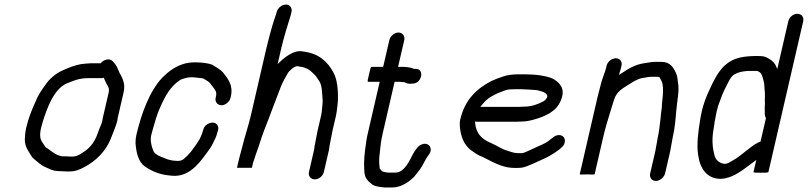

<svg xmlns="http://www.w3.org/2000/svg" viewBox="-20 -765 3577 850"><path d="M426 -485H384C370.7 -485 349.3 -482.2 338 -481C310.4 -476.2 283.6 -465.1 258.8 -454C227.6 -440.8 197.8 -415.5 179.3 -387C162.7 -364.2 147.9 -342.5 136 -312C119.5 -275.5 106 -242.4 95.9 -199C91.9 -181.4 90.1 -160.5 89.9 -147C89.7 -115.2 106.3 -95.3 119.1 -74C125.9 -62.7 136.1 -57.4 145.3 -49C159.2 -36.4 171.9 -28.1 192.6 -20C210.8 -10.6 224.7 -7 252.6 -7C261.1 -6.3 268.1 -6 273.4 -6H287.4C315.3 -6 332.7 -14.2 355.6 -26.5C402.9 -51.9 446.3 -92.6 469.2 -148C478.5 -172.9 493.4 -205.3 499.6 -232C499.8 -236 500.3 -239.7 501.1 -243L527 -355C535.4 -391.6 524.7 -412.8 514.2 -434C511.1 -438 508.8 -442.3 507.2 -447C500.5 -462.3 497.3 -473.1 486.2 -486L479 -494C466.4 -508.3 438.6 -502.3 426 -485ZM439.2 -421C444.3 -411.1 447.2 -401.3 453.3 -391C459.5 -381.1 464.9 -372.2 461 -355L435.1 -243C434 -238.3 433.2 -233.3 432.6 -228C430.6 -219.1 421 -197 417.9 -190L411.9 -173C400.2 -140 382.8 -115.7 357.4 -97C341.7 -86.4 323.3 -72 302.6 -72H288.6C284 -72 277.4 -72.3 268.9 -73H254.9C221.2 -78.8 205.3 -99.9 182.1 -113C177.2 -119.3 173.6 -126.7 168.7 -133C156.9 -148.4 154.7 -167.6 161.9 -199C163.9 -207.7 166.2 -216 168.7 -224C189 -290 219.5 -370.5 274.2 -395C303.1 -406.9 329.7 -419 368.7 -419H427.7C431.7 -419 435.6 -419.7 439.2 -421Z M1000.6 -332 1002 -338C1013.8 -389 987.4 -418.1 966.7 -445C955.1 -458 937.5 -466.9 922.1 -477C905.2 -485.8 869.9 -489 843.9 -489C824.5 -489 803.8 -486.6 786.8 -480C751.4 -468.3 724.3 -446.7 698.2 -421C643.2 -362.8 606.1 -264.4 583.6 -167C580.8 -155 579.6 -142.7 580 -130C583.4 -87.9 592.6 -48.7 621.5 -28C647 -10.2 682.7 6.8 723.5 11L741 13C811.4 19.5 856 -34.2 889.5 -80L902.6 -98C910.7 -108.3 917.6 -119.8 923.5 -132L933.1 -152C937.1 -160.7 940.1 -169.3 942.1 -178L945.6 -189C947.6 -197.7 946.4 -205.3 941.9 -212C928.1 -232.7 886.8 -219.9 880.1 -191L876.8 -181C875.7 -176.3 873.9 -171.3 871.3 -166L864.9 -151C852.4 -128.9 838.5 -111.5 824.2 -92C819.7 -86.7 815 -81.7 810.3 -77C800.6 -67.4 788.3 -53 772.2 -53C768.7 -52.3 765.4 -52.3 762.2 -53C728.8 -53 704.5 -66.6 681.5 -76L669.4 -84C662.3 -89 659.4 -95.4 656.1 -104.5C650.4 -120.5 644.1 -143.2 649.8 -168C651.6 -176 653.9 -184.3 656.6 -193C665.3 -222.4 674.1 -256.9 686.6 -284C710.6 -339.8 734.5 -383.5 779.1 -412C793.6 -417.7 808.6 -423 827.7 -423C843.6 -423 855.2 -420.1 870.7 -419C874.7 -419 877.3 -418.7 878.5 -418L890.9 -411C896 -408.1 905.8 -402 909.7 -397L924.3 -378C933.3 -364.9 940.8 -358.4 936 -338L934.7 -332C930.6 -314.6 943 -299 960.5 -299C978.1 -299 996.6 -314.6 1000.6 -332Z M1374.8 -129C1372.8 -120.3 1371.5 -112 1371 -104L1347.9 -4C1343.7 14.3 1355.7 29 1373.8 29C1391.9 29 1409.7 14.3 1413.9 -4L1433.5 -89C1437.5 -100.9 1437.8 -116 1440.8 -129C1444 -143 1448.6 -171.6 1451.9 -186L1467.9 -255C1470.9 -268.1 1472.5 -286.6 1474 -299L1475.7 -315C1478 -361.9 1473.5 -415.3 1455 -446C1430.4 -491 1391.8 -529 1322 -537C1278.9 -547.1 1232.7 -505.1 1209 -481L1225.4 -552C1237 -602.2 1253.4 -653.9 1266.9 -697L1269.9 -710C1272.6 -718.7 1271.7 -726.5 1267.3 -733.5C1253.3 -755.9 1214.5 -742.6 1205.8 -714L1202.1 -702C1195.5 -681.5 1190.8 -670 1184.1 -646C1175.6 -615.2 1166.9 -584.5 1159.2 -551L1091.1 -256C1079.6 -206.3 1062.2 -157 1051.6 -111C1049.7 -105.7 1047.6 -98 1045.3 -88C1042.2 -77.3 1039.7 -68 1037.9 -60L1029.1 -22H1095.1L1099.5 -41C1100.5 -45.7 1102.7 -52.3 1106.1 -61C1114.1 -88 1122.2 -106.1 1131.4 -136C1141.4 -167.8 1154.3 -201.8 1166.6 -232C1177.3 -258.9 1199.7 -321.1 1209.6 -345C1218.8 -370.7 1227.9 -394.5 1240 -416L1253.6 -440C1258.1 -449.3 1281.7 -472 1296 -472C1302.5 -471.3 1308.2 -470.3 1313.3 -469C1317.3 -469 1321.7 -468 1326.6 -466C1338.2 -461.8 1343.2 -459.9 1352.6 -453C1365.1 -441.7 1375.9 -433.1 1384.7 -419L1395 -403C1407 -383.2 1405.9 -345.4 1408.6 -319L1407.9 -307C1405.8 -289.5 1405.9 -272.4 1401.4 -253L1385.9 -186C1382.7 -171.8 1378.1 -143.2 1374.8 -129Z M1703.8 -588 1676.3 -469H1624.3C1621.6 -469 1618.1 -458 1613.7 -436C1607.9 -414 1606.4 -403 1609 -403H1661L1606.6 -167C1603.9 -155.7 1602.1 -144.7 1600.9 -134C1594.3 -90.6 1589.8 -49.8 1592.5 -15C1593.3 9.6 1596.6 20.5 1609.7 36C1616.8 42.7 1622.9 48 1628 52C1641.8 60.6 1661 62.6 1682 65H1716C1756.3 65 1790.8 40.1 1814.1 17C1822.4 7.3 1831.6 -6 1839.7 -16C1854.2 -35.9 1863.1 -60.9 1878.5 -80C1898.7 -107.7 1879.5 -135 1850.8 -127C1830.9 -121.5 1818.7 -100.7 1808.2 -83C1792.9 -53.5 1770 -1 1731.2 -1H1698.2C1695.7 -1.7 1692.8 -2 1689.5 -2C1684.4 -3.3 1680 -4.3 1676.2 -5C1671.9 -5 1664.5 -15 1661.4 -19C1658.9 -33.8 1657.6 -53.7 1659.4 -71C1663.5 -102.4 1664.6 -132.4 1672.6 -167L1727 -403H1748C1752.6 -403 1765.3 -401 1770.6 -401C1782.5 -394.2 1792.9 -393 1807.2 -395C1848.7 -395 1861.1 -463.2 1818.2 -460H1813.2C1800.9 -465.9 1781.8 -469 1763.3 -469H1742.3L1769.8 -588C1773.8 -605.4 1761.4 -621 1743.9 -621C1726.3 -621 1707.8 -605.4 1703.8 -588Z M2106.4 -292C2113.9 -302.2 2130.9 -320.9 2139.5 -327C2144.6 -331.7 2150.1 -335.3 2156 -338C2173.9 -349.4 2195.4 -357.4 2216.3 -365C2228 -369.6 2244.5 -370 2259.4 -370H2287.4C2299.8 -370 2346.7 -367.1 2356.5 -366C2374.3 -361.3 2402.7 -356.6 2403 -338C2400.8 -328.3 2392.5 -320 2385 -316C2361.3 -303.5 2333.7 -293 2301.6 -293C2294.2 -292.3 2286.7 -292 2279.4 -292ZM2454.6 -167C2445.2 -167 2436.8 -163.7 2429.2 -157L2419.6 -150C2406 -137.1 2384.4 -126.2 2366.5 -119L2322.9 -99C2313.7 -95.3 2302.9 -89.1 2292.1 -87H2271.1C2257.9 -88.2 2253.4 -88.7 2244.2 -92L2228.4 -97C2203.1 -103.7 2177.1 -122 2153.5 -132C2112.7 -148.8 2086.9 -174.4 2083.3 -222C2083.6 -223.3 2083.6 -225 2083.4 -227C2085.9 -226.3 2088.5 -226 2091.2 -226H2264.2C2272.2 -226 2280.9 -226.3 2290.4 -227C2307.7 -227 2326.5 -230.9 2341.3 -235C2390.4 -248.8 2442.9 -269 2463.1 -321C2485.4 -373.9 2456.6 -399 2429 -416C2399.9 -429.4 2352.6 -436 2302.7 -436H2274.7C2251.3 -436 2224.6 -433.1 2206.4 -426C2189.9 -420.5 2170.1 -413.4 2154.7 -406C2090.7 -372.3 2038 -324.7 2017.3 -235C2015.3 -226.3 2014.8 -215.7 2015.9 -203C2020.4 -158.4 2034 -125.8 2062.5 -102C2079.8 -90 2094.8 -77.4 2117.2 -70C2143.2 -57.1 2167.2 -43.3 2195.6 -33L2211.5 -28C2229 -22.3 2256.3 -20.2 2282.1 -22C2303.5 -23.2 2323 -33.5 2339.2 -40L2382.9 -60C2409.1 -70.8 2433.7 -86.7 2455.8 -103L2464.6 -111C2472.7 -117 2477.8 -124.7 2479.9 -134C2484.2 -152.5 2473.1 -167 2454.6 -167Z M2665.4 -474 2662.9 -463C2661.7 -457.7 2660.2 -452.7 2658.4 -448L2653.2 -434C2647.4 -417.8 2641.1 -398.9 2635.8 -376C2631.9 -362 2628.3 -348 2625.1 -334L2546.6 6C2546.2 8 2557.1 8.3 2579.4 7C2601.1 8.3 2612.2 8 2612.6 6L2651.6 -163C2660.4 -201.2 2673.8 -243.3 2683.7 -276C2686 -286.1 2689.9 -294.2 2692 -303C2694.6 -311.7 2697.1 -319.3 2699.3 -326C2711.4 -360.2 2734.3 -372.5 2760.8 -389C2781.1 -401.7 2801.4 -416.1 2826 -420C2837.7 -421 2848.9 -425 2862.1 -425H2894.1C2894.8 -425 2896 -424.3 2897.7 -423C2899.7 -423 2900.6 -422.7 2900.4 -422C2902.8 -418 2905.6 -412.7 2908.7 -406C2913.8 -395.6 2913 -389.2 2915 -377C2916.2 -355.7 2913.5 -330 2910.6 -306C2911.6 -289.3 2905.2 -264.2 2905 -247L2902.9 -229C2900 -204.7 2897.4 -179.1 2891.3 -153C2890.6 -147 2889.6 -141 2888.2 -135C2885.4 -123.1 2883.8 -107.5 2881.2 -96L2858.3 3C2854.3 20.4 2865.6 36 2883.2 36C2900.7 36 2920.3 20.4 2924.3 3L2947.2 -96C2949.8 -107.6 2951.5 -123.2 2954.2 -135C2955.9 -142.3 2957.1 -149.3 2958 -156C2967.8 -198.2 2970.7 -236.5 2973.8 -274C2977.2 -316 2988.9 -366.1 2981.3 -400C2978.7 -418.6 2980 -426.2 2971.5 -444C2961.1 -466.4 2946.1 -491 2909.4 -491H2877.4C2862.6 -491 2845.4 -486.6 2831 -485C2793.1 -479.4 2762.4 -461.5 2734 -442C2728.8 -439.3 2724.1 -436.3 2720 -433C2722.2 -442.6 2726.2 -451.5 2728.9 -463L2731.4 -474C2735.7 -492.3 2724.7 -507 2706.6 -507C2688.5 -507 2669.7 -492.3 2665.4 -474Z M3381.7 -3 3404.8 -103 3328.2 -57 3316.4 -6C3314.9 0.6 3380.7 1.4 3381.7 -3ZM3382.4 -6 3535.9 -671C3540.1 -689.3 3528.1 -704 3510 -704C3491.9 -704 3474.1 -689.3 3469.9 -671L3421 -459C3419.6 -461.7 3418.5 -464.3 3417.8 -467C3411.1 -485.1 3402.8 -493.4 3384.6 -505C3367.5 -515.3 3358.3 -517 3335.4 -517H3318.4C3305.4 -517 3289.9 -515.3 3277.7 -514C3187.2 -503 3155 -442.9 3118.8 -363C3106.2 -336.8 3094.1 -303.5 3086.8 -272C3084.3 -261.3 3082.2 -250.7 3080.4 -240C3070.5 -179.4 3063.9 -125.4 3070.5 -80L3076 -52C3087.5 -9.3 3121.1 35.8 3188.2 25C3231.9 16.7 3268.4 -12.3 3301.5 -37L3325.7 -55C3325.9 -55.7 3326.7 -56.3 3328.2 -57L3315.7 -3C3314.7 1.3 3380.8 0.8 3382.4 -6ZM3370.9 -242 3346.9 -138C3343.4 -137.3 3340.5 -136.3 3338.2 -135C3295.5 -113.5 3263.8 -75.4 3221.2 -53C3213.2 -47.9 3201 -40 3191.2 -40C3189.8 -39.3 3187.4 -39.3 3184.2 -40C3160.6 -44.1 3146.8 -60 3142.5 -80C3134.7 -108.9 3131.4 -144.3 3137.5 -184L3142.4 -214C3143.4 -224 3145 -234 3147.3 -244C3148.8 -253.3 3150.6 -262.7 3152.8 -272C3154.8 -280.7 3157.1 -289.3 3159.8 -298C3171 -328 3181.2 -358.4 3195.7 -384C3205.6 -402.8 3215.2 -428.6 3233.9 -437C3251.3 -446.5 3266.9 -448.6 3289.1 -451H3332.1C3348.2 -445.2 3352.7 -436 3356.4 -422L3360.7 -406C3364 -394 3363.7 -380.8 3365 -368C3368.1 -349.5 3365 -324.9 3366.4 -305L3365.6 -293C3365.5 -280.8 3365.9 -271.2 3365.8 -259C3367.1 -252.6 3367.7 -247.5 3370.9 -242Z"/></svg>

Font: HoneyBee
Style: RegIt
Weight: 400
Foundry: Cannot Into Space Fonts
Version: Version 0.89